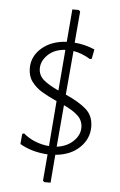

<svg xmlns="http://www.w3.org/2000/svg" viewBox="-54 -679 526 845"><g transform="rotate(5 208.5 -257.0)"><path d="M212 3 202 127H174L168 121L178 4Q108 0 55 -31L59 -76L67 -79Q90 -59 120.5 -47Q151 -35 181 -33L197 -233Q155 -252 129 -268Q103 -284 85 -308Q67 -332 67 -367Q67 -420 109 -456.5Q151 -493 219 -497L231 -641H259L266 -635L254 -496Q298 -493 343 -474L335 -432L327 -430Q290 -453 252 -459L235 -265Q294 -239 326.5 -210.5Q359 -182 359 -133Q359 -80 319 -41.5Q279 -3 212 3ZM201 -280 216 -461Q168 -458 139.5 -430.5Q111 -403 111 -370Q111 -340 134 -320Q157 -300 201 -280ZM316 -126Q316 -157 294 -178Q272 -199 231 -218L215 -33Q260 -39 288 -66Q316 -93 316 -126Z"/></g></svg>

Font: t
Style: Regular
Weight: 300
Designer: Juan Pablo del Peral
Foundry: Huerta Tipografica
Version: Version 2.004; ttfautohint (v1.8.1)